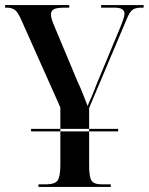

<svg xmlns="http://www.w3.org/2000/svg" viewBox="-21 -734 584 754"><path d="M101 -218V-228H443V-218ZM130 0H414V-10H380Q348 -10 338.5 -24.5Q329 -39 329 -85V-310L477 -660Q488 -687 499.5 -695.5Q511 -704 535 -704H543V-714H376V-704H429Q468 -704 468 -680Q468 -667 451 -626L357 -400Q349 -378 339.5 -356Q330 -334 323 -318Q312 -346 303 -369Q294 -392 283 -415L193 -630Q179 -662 179 -677Q179 -691 190 -697.5Q201 -704 235 -704H251V-714H-1V-704H5Q26 -704 38 -694.5Q50 -685 63 -655L216 -312V-86Q216 -40 205 -25Q194 -10 159 -10H130Z"/></svg>

Font: Noto Serif Display Condensed Semi
Style: Regular
Weight: 600
Width: 3
Designer: Monotype Design Team
Foundry: Monotype Imaging Inc.
Version: Version 1.900